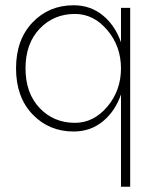

<svg xmlns="http://www.w3.org/2000/svg" viewBox="-20 -490 591 730"><path d="M265 -23Q336 -23 388 -84.5Q440 -146 440 -230Q440 -314 388 -375.5Q336 -437 265 -437Q184 -437 130.5 -380.5Q77 -324 77 -230Q77 -136 130.5 -79.5Q184 -23 265 -23ZM260 -470Q324 -470 371 -431.5Q418 -393 440 -329V-460H475V220H440V-131Q418 -67 371 -28.5Q324 10 260 10Q166 10 103.5 -55.5Q41 -121 41 -230Q41 -339 103.5 -404.5Q166 -470 260 -470Z"/></svg>

Font: Renner
Style: Thin
Weight: 200
Version: Version 003.000 ; ttfautohint (v0.97) -l 8 -r 50 -G 200 -x 1